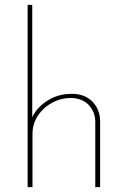

<svg xmlns="http://www.w3.org/2000/svg" viewBox="-20 -772 527 792"><path d="M94 0V-752H113V-288Q132 -329 176 -357Q220 -385 276 -385Q329 -385 360.5 -353.5Q392 -322 393 -273V0H373V-271Q372 -311 346.5 -338.5Q321 -366 274 -368Q232 -368 195.5 -348.5Q159 -329 136.5 -295Q114 -261 114 -219V0Z"/></svg>

Font: Synthetic Thin
Style: Regular
Weight: 100
Designer: Santiago Orozco
Foundry: Typemade
Version: Version 2.000; ttfautohint (v1.8.4.7-5d5b)